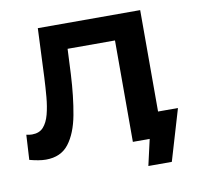

<svg xmlns="http://www.w3.org/2000/svg" viewBox="-74 -611 825 798"><g transform="rotate(-10 338.5 -212.0)"><path d="M489 110 514 0H443V-428H243L238 -322Q233 -227 219 -152Q205 -77 171.5 -33.5Q138 10 75 10Q60 10 42.5 7Q25 4 6 -1L12 -106Q26 -103 36 -103Q67 -103 84 -122Q101 -141 109.5 -173.5Q118 -206 121.5 -246Q125 -286 127 -328L136 -534H568V-106H652L588 110Z"/></g></svg>

Font: Montserrat SemiBold
Style: Regular
Weight: 600
Designer: Julieta Ulanovsky
Foundry: Julieta Ulanovsky
Version: Version 9.000; ttfautohint (v1.8.4.7-5d5b)